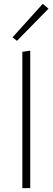

<svg xmlns="http://www.w3.org/2000/svg" viewBox="-20 -977 273 997"><path d="M68 -765 45 -783 202 -957 232 -932ZM96 0V-708L137 -714V0Z"/></svg>

Font: EauTest Light
Style: Regular
Weight: 300
Designer: Christian Thalmann (Catharsis Fonts)
Version: Version 0.001;PS 000.001;hotconv 1.0.88;makeotf.lib2.5.64775